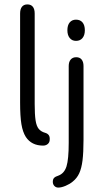

<svg xmlns="http://www.w3.org/2000/svg" viewBox="-20 -650 470 869"><path d="M175 9Q188 9 196.5 1.5Q205 -6 205 -18Q206 -31 200.5 -38.5Q195 -46 184 -49Q166 -54 155.5 -66.5Q145 -79 141 -105.5Q137 -132 137 -180V-589Q137 -609 128.5 -619.5Q120 -630 104 -630Q88 -630 79.5 -619.5Q71 -609 71 -589V-186Q71 -123 77 -87.5Q83 -52 97 -30Q123 9 175 9ZM358 -17V-351Q358 -370 349.5 -380.5Q341 -391 325 -391Q309 -391 300 -380.5Q291 -370 291 -351V-4Q291 71 281 103Q271 135 244 145Q231 149 225 155Q219 161 219 173Q219 184 226 191.5Q233 199 244 199Q258 199 277 191Q296 183 309 172Q328 157 338.5 134.5Q349 112 353.5 76Q358 40 358 -17ZM324 -561Q306 -561 295.5 -548.5Q285 -536 285 -513Q285 -491 295.5 -478Q306 -465 324 -465Q343 -465 353.5 -478Q364 -491 364 -513Q364 -536 353.5 -548.5Q343 -561 324 -561Z"/></svg>

Font: Beiruti
Style: Regular
Weight: 400
Version: Version 1.00